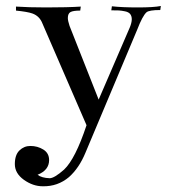

<svg xmlns="http://www.w3.org/2000/svg" viewBox="-20 -408 575 651"><path d="M253.9 -385.7 252 -372.1Q228.5 -372.1 219.2 -367.2Q210 -362.3 210 -346.7Q210 -337.9 215.8 -320.3L314.5 -70.3L419.9 -314.5Q426.8 -331.1 426.8 -342.8Q426.8 -353.5 421.4 -360.4Q416 -367.2 403.8 -369.6Q391.6 -372.1 382.8 -372.6Q374 -373 357.4 -373L359.4 -386.7Q393.6 -382.8 447.3 -382.8Q501 -382.8 525.4 -387.7L523.4 -374Q485.4 -374 476.6 -366.2Q462.9 -353.5 445.3 -307.6L269.5 110.4Q248 162.1 213.9 192.4Q175.8 224.6 125 223.6Q91.8 223.6 61 201.7Q30.3 179.7 30.3 148.4Q30.3 117.2 45.9 102.1Q61.5 86.9 83 86.9Q107.4 86.9 127 99.1Q146.5 111.3 146.5 134.8Q146.5 168.9 107.4 184.6Q121.1 195.3 148.4 196.3Q164.1 196.3 197.3 167Q235.4 130.9 273.4 16.6L124 -328.1Q114.3 -353.5 89.8 -362.3Q73.2 -368.2 34.2 -372.1V-385.7Q76.2 -382.8 136.7 -382.8Q210 -382.8 253.9 -385.7Z"/></svg>

Font: Bentham
Style: Regular
Weight: 400
Version: Version 002.002